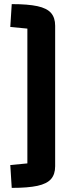

<svg xmlns="http://www.w3.org/2000/svg" viewBox="-20 -779 348 933"><path d="M248 -654Q248 -693 228 -716Q208 -739 162 -749Q116 -759 37 -759L30 -648L113 -640V15L30 23L37 134Q116 134 162 124Q208 114 228 91Q248 68 248 29Z"/></svg>

Font: Changa ExtraLight SemiBold
Style: Regular
Weight: 600
Version: Version 3.002; ttfautohint (v1.8.2)